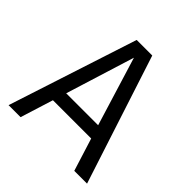

<svg xmlns="http://www.w3.org/2000/svg" viewBox="-184 -828 967 967"><g transform="rotate(45 300.0 -344.0)"><path d="M433.5 -175.5H161L106 0H20.5L244.5 -688.5H355.5L579.5 0H488.5ZM183.5 -247.5H411L298 -615.5Z"/></g></svg>

Font: Fira Code Light
Style: Regular
Weight: 400
Monospace: yes
Version: Version 5.002